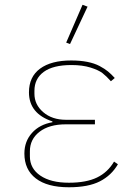

<svg xmlns="http://www.w3.org/2000/svg" viewBox="-20 -771 566 803"><path d="M272.9 -586.9 256.8 -592.8 325.2 -751 346.2 -743.2ZM268.1 12.2Q177.7 12.2 129.9 -24.7Q82 -61.5 82 -128.9Q82 -179.7 113.8 -215.1Q145.5 -250.5 199.2 -259.8V-263.2Q101.1 -295.9 101.1 -384.8Q101.1 -449.7 147.5 -483.9Q193.8 -518.1 277.8 -518.1Q315.4 -518.1 345.2 -512.2Q375 -506.3 396.5 -494.9Q418 -483.4 431.6 -472.2Q445.3 -460.9 460 -444.8L443.8 -431.2Q425.3 -452.1 408.7 -465.1Q392.1 -478 358.4 -488.5Q324.7 -499 278.8 -499Q202.1 -499 163.1 -470.5Q124 -441.9 124 -391.1V-378.9Q124 -333.5 160.9 -301.8Q197.8 -270 255.9 -270H377V-251H254.9Q186 -251 145.5 -220Q105 -189 105 -138.2V-117.2Q105 -66.4 148.7 -36.6Q192.4 -6.8 268.1 -6.8Q340.8 -6.8 385.7 -28.6Q430.7 -50.3 457 -95.2L473.1 -84Q446.3 -37.6 397.9 -12.7Q349.6 12.2 268.1 12.2Z"/></svg>

Font: Anuphan Thin
Style: Regular
Weight: 250
Designer: Mike Abbink, Paul van der Laan, Pieter van Rosmalen, Mint Tantisuwanna
Foundry: Bold Monday; Cadson Demak
Version: Version 3.002;hotconv 1.0.109;makeotfexe 2.5.65596